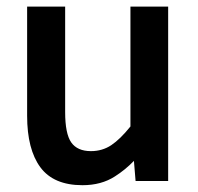

<svg xmlns="http://www.w3.org/2000/svg" viewBox="-20 -520 584 567"><path d="M375.5 -44.9Q350.1 -18.6 319.3 1Q279.3 26.9 223.6 26.9Q138.2 26.9 99.1 -26.1Q60.1 -79.1 60.1 -178.2V-500.5H172.4V-189Q172.4 -125 190.4 -99.4Q208.5 -73.7 248.5 -73.7Q282.2 -73.7 308.6 -91.3Q335 -108.9 365.2 -146.5V-500.5H476.6V14.6H380.4Z"/></svg>

Font: Pyidaungsu
Style: Bold
Weight: 700
Designer: Sun Tun
Foundry: MCF
Version: Version 2.005 July 4, 2018; ttfautohint (v1.8.1)